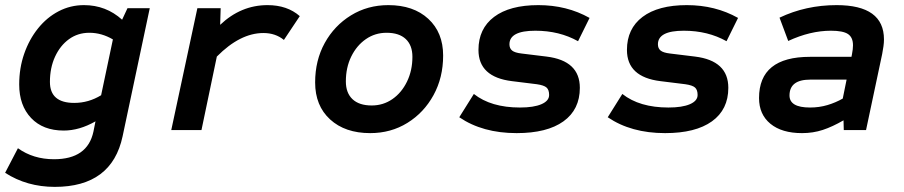

<svg xmlns="http://www.w3.org/2000/svg" viewBox="-31 -508 3531 750"><path d="M183 222Q74 222 -11 167L39 71Q99 114 180 114Q311 114 334 6L342 -34Q279 2 218 2Q137 2 90.5 -47Q44 -96 44 -178Q44 -242 63.5 -298Q83 -354 117.5 -397Q152 -440 198 -464Q244 -488 297 -488Q383 -488 446 -431L467 -476H554L448 24Q406 222 183 222ZM259 -106Q315 -106 364 -136L410 -354Q366 -380 318 -380Q273 -380 238.5 -355Q204 -330 184 -286.5Q164 -243 164 -188Q164 -106 259 -106Z M638 0 740 -476H831L829 -411Q910 -488 1014 -488Q1091 -488 1140 -445L1078 -352Q1045 -379 998 -379Q907 -379 816 -287L756 0Z M1415 12Q1317 12 1258.5 -41.5Q1200 -95 1200 -186Q1200 -272 1237.5 -340Q1275 -408 1340 -448Q1405 -488 1486 -488Q1584 -488 1642 -434.5Q1700 -381 1700 -291Q1700 -205 1662.5 -136.5Q1625 -68 1560.5 -28Q1496 12 1415 12ZM1421 -96Q1466 -96 1502 -121Q1538 -146 1559 -189.5Q1580 -233 1580 -286Q1580 -331 1554 -355.5Q1528 -380 1479 -380Q1434 -380 1398 -355Q1362 -330 1341 -287Q1320 -244 1320 -190Q1320 -145 1346 -120.5Q1372 -96 1421 -96Z M1987 12Q1854 12 1763 -50L1820 -141Q1887 -88 2000 -88Q2054 -88 2084 -101Q2114 -114 2114 -137Q2114 -157 2104 -166Q2094 -175 2066 -179L1969 -191Q1838 -207 1838 -313Q1838 -396 1899 -442Q1960 -488 2072 -488Q2183 -488 2272 -438L2227 -347Q2154 -388 2060 -388Q1959 -388 1959 -335Q1959 -319 1969.5 -310.5Q1980 -302 2006 -299L2104 -287Q2234 -271 2234 -165Q2234 -80 2170 -34Q2106 12 1987 12Z M2567 12Q2434 12 2343 -50L2400 -141Q2467 -88 2580 -88Q2634 -88 2664 -101Q2694 -114 2694 -137Q2694 -157 2684 -166Q2674 -175 2646 -179L2549 -191Q2418 -207 2418 -313Q2418 -396 2479 -442Q2540 -488 2652 -488Q2763 -488 2852 -438L2807 -347Q2734 -388 2640 -388Q2539 -388 2539 -335Q2539 -319 2549.5 -310.5Q2560 -302 2586 -299L2684 -287Q2814 -271 2814 -165Q2814 -80 2750 -34Q2686 12 2567 12Z M3102 12Q3023 12 2978.5 -24.5Q2934 -61 2934 -125Q2934 -286 3133 -286H3295L3297 -296Q3299 -306 3300 -315Q3301 -324 3301 -331Q3301 -362 3281.5 -375Q3262 -388 3215 -388Q3134 -388 3048 -348L3014 -439Q3117 -488 3237 -488Q3422 -488 3422 -354Q3422 -341 3420 -327Q3418 -313 3415 -297L3352 0H3265L3264 -38Q3221 -13 3183 -0.5Q3145 12 3102 12ZM3133 -88Q3169 -88 3201 -97.5Q3233 -107 3261 -123L3276 -197H3134Q3053 -197 3053 -135Q3053 -88 3133 -88Z"/></svg>

Font: Sometype Mono
Style: Bold Italic
Weight: 700
Italic angle: -12°
Monospace: yes
Designer: Ryoichi Tsunekawa
Foundry: Dharma Type
Version: Version 1.000; ttfautohint (v1.8.3)